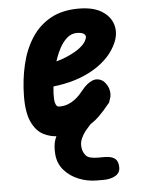

<svg xmlns="http://www.w3.org/2000/svg" viewBox="-54 -594 637 860"><g transform="rotate(-5 264.0 -164.0)"><path d="M190.5 10Q157 10 125.2 -6.2Q93.5 -22.5 73.5 -64Q53.5 -105.5 54 -181Q55 -256 70.8 -323Q86.5 -390 119.8 -441.5Q153 -493 205.8 -522.2Q258.5 -551.5 333.5 -551Q399 -550.5 436.8 -526.2Q474.5 -502 485.2 -465Q496 -428 479.5 -387.5Q464.5 -351.5 436.8 -322Q409 -292.5 371 -270Q333 -247.5 287 -233.2Q241 -219 189.5 -213.5Q189 -205.5 188.2 -197.2Q187.5 -189 187 -182Q186.5 -170 187.2 -155.8Q188 -141.5 192.8 -131.5Q197.5 -121.5 207.5 -121.5Q229.5 -121.5 247 -128.2Q264.5 -135 278.2 -145.5Q292 -156 301.8 -167Q311.5 -178 318 -186Q340.5 -214 364.5 -224.2Q388.5 -234.5 413 -218.5Q424 -209.5 432.8 -193Q441.5 -176.5 440.8 -155Q440 -133.5 422 -109Q407 -89 378.8 -61Q350.5 -33 304.8 -11.5Q259 10 190.5 10ZM212.5 -324Q235 -330 257.8 -339.5Q280.5 -349 300.8 -361Q321 -373 334.8 -387.2Q348.5 -401.5 353 -417.5Q356 -429 346 -436Q336 -443 314 -443Q290 -443 270.8 -426.5Q251.5 -410 237 -383Q222.5 -356 212.5 -324ZM346 223Q305 223 266 207.5Q227 192 200.8 162.2Q174.5 132.5 171 90Q168 51.5 176.8 25.5Q185.5 -0.5 205 -24Q218.5 -41 237 -62Q255.5 -83 274.8 -103.5Q294 -124 310 -139.5Q323.5 -152.5 339.5 -159.2Q355.5 -166 377.5 -166Q394 -166 410.5 -158Q427 -150 432.8 -137Q438.5 -124 422 -109Q397 -86.5 365.2 -55.8Q333.5 -25 315.5 -2.5Q305 11 296.2 30.2Q287.5 49.5 291 72.5Q293.5 91 306 106.2Q318.5 121.5 360.5 121.5H390Q420 121.5 435.5 133Q451 144.5 451.5 172Q452 198 430 210.5Q408 223 377.5 223Z"/></g></svg>

Font: Edu NSW ACT Cursive
Style: Regular
Weight: 400
Designer: Tina and Corey Anderson, Eben Sorkin, Mirko Velimirovic
Foundry: Sorkin Type Co.
Version: Version 2.000